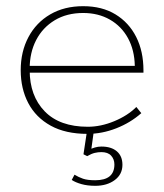

<svg xmlns="http://www.w3.org/2000/svg" viewBox="-20 -423 531 621"><path d="M263 10Q192 10 144 -16.5Q96 -43 71.5 -89.5Q47 -136 47 -196Q47 -256 72 -303Q97 -350 142.5 -376.5Q188 -403 249 -403Q310 -403 353.5 -376.5Q397 -350 420.5 -303.5Q444 -257 444 -195V-188H71V-210H416Q415 -261 394 -299.5Q373 -338 335.5 -359.5Q298 -381 249 -381Q196 -381 157 -357.5Q118 -334 97 -293.5Q76 -253 76 -201V-196Q76 -113 124.5 -63Q173 -13 264 -13Q306 -13 349.5 -31Q393 -49 421 -77L437 -57Q402 -26 356 -8Q310 10 263 10ZM288 178Q263 178 243.5 172.5Q224 167 212 159L221 142Q234 150 248.5 155Q263 160 288 160Q350 160 350 109Q350 92 339.5 80.5Q329 69 308 69Q297 69 286.5 71.5Q276 74 262 82L250 76L263 -10H285L275 62H266Q277 57 287 54Q297 51 308 51Q340 51 358 66.5Q376 82 376 110Q376 141 351 159.5Q326 178 288 178Z"/></svg>

Font: Rokkitt Thin
Style: Regular
Weight: 250
Version: Version 3.103